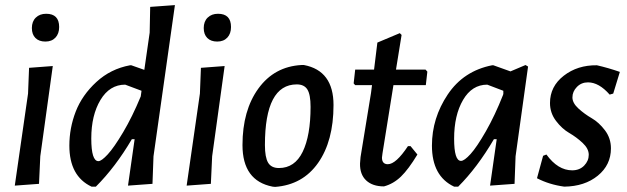

<svg xmlns="http://www.w3.org/2000/svg" viewBox="-20 -724 2459 753"><path d="M161 -670Q212 -670 212 -618Q212 -592 197.5 -576.5Q183 -561 158 -561Q133 -561 119 -575Q105 -589 105 -614Q105 -640 120.5 -655Q136 -670 161 -670ZM187 -465 138 -111 133 -3 38 4 90 -357 94 -458Z M495 -468 546 -450 567 -596 569 -697 666 -704 582 -111 578 -3 482 4 508 -178H497Q433 -69 356 8H339Q252 -33 252 -153Q252 -222 277 -286.5Q302 -351 358 -402.5Q414 -454 490 -468ZM338 -181Q338 -92 366 -92Q378 -92 402.5 -118.5Q427 -145 463 -205.5Q499 -266 532 -346L535 -368L471 -392Q410 -392 374 -332Q338 -272 338 -181Z M835 -670Q886 -670 886 -618Q886 -592 871.5 -576.5Q857 -561 832 -561Q807 -561 793 -575Q779 -589 779 -614Q779 -640 794.5 -655Q810 -670 835 -670ZM861 -465 812 -111 807 -3 712 4 764 -357 768 -458Z M1162 -469H1172Q1288 -447 1288 -312Q1288 -171 1227.5 -85Q1167 1 1059 9L1049 8Q931 -15 931 -155Q931 -291 993.5 -377Q1056 -463 1162 -469ZM1144 -393Q1019 -393 1019 -155Q1019 -107 1031.5 -86Q1044 -65 1074 -65Q1136 -65 1167 -128.5Q1198 -192 1198 -305Q1198 -353 1185.5 -373Q1173 -393 1144 -393Z M1486 7Q1441 7 1416 -16.5Q1391 -40 1392 -83L1394 -108L1435 -359L1439 -390H1373L1367 -397L1373 -451H1447L1460 -557L1548 -594L1555 -587L1533 -451H1649L1656 -443L1650 -390H1523L1480 -122L1478 -106Q1478 -80 1501 -80Q1533 -80 1580 -151H1590L1617 -118Q1582 -60 1552.5 -31.5Q1523 -3 1486 7Z M1910 -468H1915L1982 -444L2041 -469L2051 -463L2002 -111L1998 -3L1902 4L1928 -178H1917Q1852 -67 1777 8H1761Q1674 -33 1674 -153Q1674 -261 1736 -353.5Q1798 -446 1910 -468ZM1761 -180Q1761 -93 1788 -93Q1801 -93 1825.5 -120Q1850 -147 1885.5 -209Q1921 -271 1953 -352L1954 -356V-368L1891 -392Q1831 -392 1796 -332Q1761 -272 1761 -180Z M2321 -468Q2365 -458 2411 -442L2385 -357L2371 -353Q2329 -401 2286 -401Q2260 -401 2242.5 -383Q2225 -365 2225 -342Q2225 -320 2248.5 -298.5Q2272 -277 2300.5 -260.5Q2329 -244 2352.5 -213Q2376 -182 2376 -142Q2376 -77 2324.5 -35Q2273 7 2193 8Q2134 0 2086 -25L2110 -113L2123 -118Q2168 -56 2224 -56Q2253 -56 2271 -74.5Q2289 -93 2289 -117Q2289 -141 2265 -163.5Q2241 -186 2212.5 -202.5Q2184 -219 2160.5 -250Q2137 -281 2137 -320Q2137 -385 2191 -427Q2245 -469 2321 -468Z"/></svg>

Font: Alegreya Sans Medium
Style: Italic
Weight: 500
Italic angle: -7°
Designer: Juan Pablo del Peral
Foundry: Huerta Tipografica
Version: Version 2.007